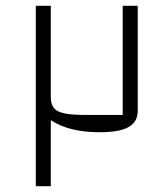

<svg xmlns="http://www.w3.org/2000/svg" viewBox="-20 -645 561 665"><path d="M104 0V-625H156V-308Q156 -271 182.5 -259Q209 -247 267 -247H405V-625H457V-261Q457 -223 425.5 -205Q394 -187 325 -187Q274 -187 231.5 -197Q189 -207 156 -229V0Z"/></svg>

Font: Changa ExtraLight ExtraLight
Style: Regular
Weight: 250
Version: Version 3.002; ttfautohint (v1.8.2)